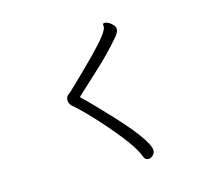

<svg xmlns="http://www.w3.org/2000/svg" viewBox="-113 -897 1226 1095"><g transform="rotate(-15 500.0 -349.5)"><path d="M581 -747 582 -738Q582 -721 556 -687Q511 -626 304 -429Q297 -423 285 -413.5Q273 -404 273 -383.5Q273 -363 293 -346Q340 -307 426 -212Q578 -42 604 31Q612 58 635 58Q648 58 660.5 45.5Q673 33 673 18Q673 -48 454 -275Q375 -358 361.5 -369Q348 -380 348 -383Q348 -386 349 -387Q423 -455 497 -524Q571 -593 635 -669Q640 -677 645 -685Q650 -693 650 -705.5Q650 -718 639 -730.5Q628 -743 614.5 -750Q601 -757 591 -757Q581 -757 581 -747Z"/></g></svg>

Font: LXGW WenKai Mono TC
Style: Regular
Weight: 400
Designer: LXGW / Fontworks Inc.
Foundry: LXGW / Fontworks Inc.
Version: Version 1.330